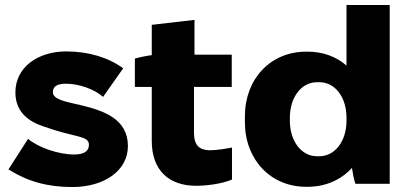

<svg xmlns="http://www.w3.org/2000/svg" viewBox="-20 -740 1649 773"><path d="M271 13C400 13 495 -53 495 -152C495 -261 397 -294 312 -315C243 -331 193 -339 193 -369C193 -390 207 -403 245 -403C298 -403 360 -381 395 -350L476 -465C416 -509 335 -533 247 -533C132 -533 42 -469 42 -368C42 -288 96 -250 158 -230C284 -185 338 -195 338 -157C338 -131 318 -118 278 -118C216 -118 134 -146 93 -181L14 -58C90 -10 170 13 271 13Z M770 8C812 8 874 0 914 -17V-146C894 -142 852 -135 826 -135C784 -135 761 -154 761 -205V-390H913V-520H763V-660L591 -640V-518C567 -515 540 -509 523 -504V-390H591V-173C591 -56 658 8 770 8Z M1212 12H1219C1291 12 1353 -16 1397 -64C1400 -43 1405 -16 1411 0H1549V-720H1375V-476C1334 -512 1280 -532 1219 -532H1212C1070 -532 966 -423 966 -272V-248C966 -97 1070 12 1212 12ZM1256 -111C1194 -111 1147 -171 1147 -254V-266C1147 -349 1194 -409 1256 -409H1266C1329 -409 1375 -349 1375 -266V-254C1375 -171 1328 -111 1266 -111Z"/></svg>

Font: Fixel Display ExtraBold
Style: Regular
Weight: 800
Designer: AlfaBravo + MacPaw
Foundry: Kyrylo Tkachov, Marchela Mozhyna, Serhii Makarenko, Maria Weinstein, Zakhar Kryvoshyya
Version: Version 1.211